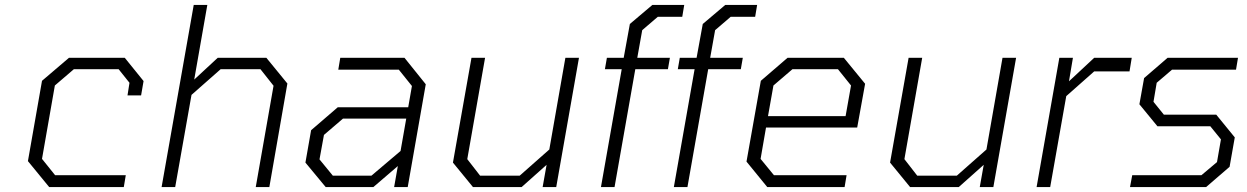

<svg xmlns="http://www.w3.org/2000/svg" viewBox="-20 -757 5045 777"><path d="M179 0 93 -105 150 -430 259 -523H485L561 -429L551 -371H496L504 -422L460 -477H279L202 -411L150 -114L203 -48H489L481 0Z M634 0 764 -737H819L766 -435L861 -523H1058L1143 -419L1070 0H1015L1087 -410L1034 -477H873L755 -373L689 0Z M1298 0 1216 -99 1239 -230 1347 -323H1632L1647 -409L1594 -475H1349L1357 -523H1617L1703 -416L1630 0H1575L1590 -85L1491 0ZM1327 -46H1483L1601 -146L1624 -277H1368L1291 -211L1273 -112Z M1894 0 1813 -99 1888 -523H1943L1871 -113L1923 -46H2083L2203 -152L2268 -523H2323L2231 0H2176L2192 -90L2091 0Z M2412 0 2496 -477H2428L2436 -523H2504L2529 -660L2620 -737H2749L2741 -689H2642L2579 -635L2559 -523H2691L2683 -477H2551L2467 0Z M2707 0 2791 -477H2723L2731 -523H2799L2824 -660L2915 -737H3044L3036 -689H2937L2874 -635L2854 -523H2986L2978 -477H2846L2762 0Z M3085 0 3001 -103 3059 -430 3167 -523H3395L3481 -418L3449 -241H3080L3058 -114L3112 -48H3406L3398 0ZM3088 -287H3402L3424 -411L3371 -477H3187L3110 -411Z M3663 0 3582 -99 3657 -523H3712L3640 -113L3692 -46H3852L3972 -152L4037 -523H4092L4000 0H3945L3961 -90L3860 0Z M4175 0 4267 -523H4322L4306 -428L4408 -523H4560L4551 -468H4408L4295 -368L4230 0Z M4553 0 4562 -48H4842L4905 -101L4921 -193L4878 -246H4664L4591 -335L4610 -441L4705 -523H4990L4982 -475H4723L4661 -422L4648 -345L4690 -293H4902L4977 -201L4956 -82L4861 0Z"/></svg>

Font: Tomorrow Light
Style: Italic
Weight: 300
Italic angle: -10°
Designer: Tony de Marco, Monica Rizzolli
Foundry: Just in Type
Version: Version 2.002